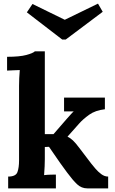

<svg xmlns="http://www.w3.org/2000/svg" viewBox="-20 -1038 634 1058"><path d="M25 0V-65Q67 -65 76 -89.5Q85 -114 85 -154V-565Q85 -583 86 -606.5Q87 -630 89 -652Q73 -651 51.5 -650.5Q30 -650 19 -649V-725Q88 -725 125 -735Q162 -745 172 -755H227V-299H275L347 -382Q360 -396 368.5 -406Q377 -416 386 -424H333V-500H558V-436Q505 -430 471 -405.5Q437 -381 416 -357L352 -285Q367 -278 381.5 -264.5Q396 -251 417 -223L484 -135Q492 -125 506 -108.5Q520 -92 538 -78.5Q556 -65 576 -65V0H461Q429 0 405 -22.5Q381 -45 350 -87Q332 -111 312.5 -138.5Q293 -166 276.5 -190.5Q260 -215 250 -229L227 -228V-161Q227 -147 226 -121.5Q225 -96 223 -73Q239 -75 258 -75.5Q277 -76 288 -76V0ZM323 -820 128 -970 159 -1016 337 -929 520 -1018 546 -973 342 -820Z"/></svg>

Font: Lora
Style: Bold
Weight: 700
Designer: Olga Karpushina, Alexei Vanyashin (Cyrillic)
Foundry: Cyreal
Version: Version 3.006; ttfautohint (v1.8.4.7-5d5b);gftools[0.9.30]